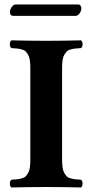

<svg xmlns="http://www.w3.org/2000/svg" viewBox="-20 -825 407 847"><path d="M313 -754.9H39.1Q23.9 -754.9 23.9 -772.9Q23.9 -782.7 31.7 -793.9Q39.6 -805.2 48.8 -805.2H325.2Q332 -805.2 335.4 -800Q338.9 -794.9 338.9 -788.1Q338.9 -777.3 331.1 -766.1Q323.2 -754.9 313 -754.9ZM113.8 -522.9Q113.8 -543.5 111.8 -558.1Q109.9 -572.8 104.2 -582.5Q98.6 -592.3 93.3 -597.9Q87.9 -603.5 76.7 -606.7Q65.4 -609.9 56.4 -610.8Q47.4 -611.8 30.8 -612.8Q23.4 -617.2 23.4 -629.9Q23.4 -642.6 30.8 -647Q110.8 -645 185.1 -645Q256.8 -645 336.9 -647Q344.2 -642.6 344.2 -629.9Q344.2 -617.2 336.9 -612.8Q320.3 -611.8 311.3 -610.8Q302.2 -609.9 291 -606.7Q279.8 -603.5 274.4 -597.9Q269 -592.3 263.4 -582.5Q257.8 -572.8 255.9 -558.1Q253.9 -543.5 253.9 -522.9V-122.1Q253.9 -101.6 255.9 -86.9Q257.8 -72.3 263.4 -62.5Q269 -52.7 274.4 -47.1Q279.8 -41.5 291 -38.3Q302.2 -35.2 311.3 -34.2Q320.3 -33.2 336.9 -32.2Q344.2 -27.8 344.2 -15.1Q344.2 -2.4 336.9 2Q256.8 0 185.1 0Q110.8 0 30.8 2Q23.4 -2.4 23.4 -15.1Q23.4 -27.8 30.8 -32.2Q47.4 -33.2 56.4 -34.2Q65.4 -35.2 76.7 -38.3Q87.9 -41.5 93.3 -47.1Q98.6 -52.7 104.2 -62.5Q109.9 -72.3 111.8 -86.9Q113.8 -101.6 113.8 -122.1Z"/></svg>

Font: Linux Libertine G
Style: Bold
Weight: 700
Designer: Philipp H. Poll
Foundry: Philipp H. Poll
Version: Version 5.0.3